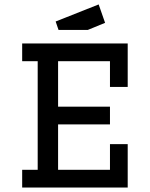

<svg xmlns="http://www.w3.org/2000/svg" viewBox="-20 -846 676 866"><path d="M80 -650H556V-454H476V-570H242V-365H476V-285H242V-80H476V-196H556V0H80V-80H150V-570H80ZM425 -826 454 -743 376 -711H244L231 -749Z"/></svg>

Font: Graduate
Style: Regular
Weight: 400
Version: Version 1.001